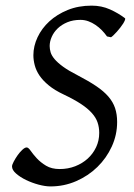

<svg xmlns="http://www.w3.org/2000/svg" viewBox="-20 -650 479 685"><path d="M425.8 -585Q427.7 -583.5 425.8 -578.4Q423.8 -573.2 419.7 -566.4Q415.5 -559.6 409.4 -551.8Q403.3 -543.9 397 -536.9Q390.6 -529.8 385 -524.4Q379.4 -519 376 -517.1L361.8 -520Q353.5 -531.7 343.3 -542.2Q333 -552.7 320.8 -561Q308.6 -569.3 295.2 -574.2Q281.7 -579.1 267.1 -579.1Q240.7 -579.1 220.2 -570.6Q199.7 -562 185.8 -548.6Q171.9 -535.2 164.6 -518.6Q157.2 -502 157.2 -485.8Q157.2 -475.1 160.6 -463.4Q164.1 -451.7 174.8 -439Q185.5 -426.3 205.3 -411.9Q225.1 -397.5 257.8 -380.9Q296.4 -360.8 323.2 -342.8Q350.1 -324.7 366.7 -305.4Q383.3 -286.1 390.6 -264.2Q397.9 -242.2 397.9 -214.8Q397.9 -168.9 378.9 -127.4Q359.9 -85.9 327.4 -54.2Q294.9 -22.5 251.7 -3.7Q208.5 15.1 160.2 15.1Q141.6 15.1 117.9 8.8Q94.2 2.4 73 -7.8Q51.8 -18.1 37.4 -30.8Q22.9 -43.5 22.9 -56.2Q22.9 -62 28.8 -73.2Q34.7 -84.5 42.7 -95.9Q50.8 -107.4 59.8 -115.7Q68.8 -124 75.2 -124Q81.1 -124 89.4 -112.1Q97.7 -100.1 111.1 -85.4Q124.5 -70.8 144.3 -58.8Q164.1 -46.9 192.9 -46.9Q222.7 -46.9 248.3 -56.9Q273.9 -66.9 293 -84.2Q312 -101.6 323 -125Q334 -148.4 334 -175.8Q334 -195.8 328.1 -213.1Q322.3 -230.5 307.6 -246.8Q293 -263.2 268.6 -279.3Q244.1 -295.4 207 -313Q174.8 -328.1 153.8 -345.5Q132.8 -362.8 120.8 -380.6Q108.9 -398.4 104 -417Q99.1 -435.5 99.1 -453.1Q99.1 -485.4 114 -517.1Q128.9 -548.8 156 -573.7Q183.1 -598.6 221.4 -614.3Q259.8 -629.9 307.1 -629.9Q342.3 -629.9 372.3 -616.5Q402.3 -603 425.8 -585Z"/></svg>

Font: Gentium Plus Cyr
Style: Italic
Weight: 400
Italic angle: -8°
Designer: J. Victor Gaultney, Annie Olsen, Iska Routamaa, Becca Hirsbrunner
Foundry: SIL International
Version: Version 5.000